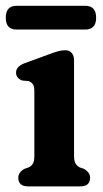

<svg xmlns="http://www.w3.org/2000/svg" viewBox="-26 -662 366 682"><path d="M237 -448.5V-109.5Q237 -89.5 242.5 -80.8Q248 -72 257 -67.5L271.5 -62.5Q294 -50.5 294 -30.5Q294 0 259 0H74Q39 0 39 -30.5Q39 -50.5 61.5 -62.5L76 -67.5Q85.5 -72 90.8 -80.8Q96 -89.5 96 -109.5V-338Q96 -356 90.5 -363.2Q85 -370.5 75.5 -374L52.5 -376Q31 -385 31 -404Q31 -426 61.5 -437.5L150.5 -470Q168 -476.5 180.5 -480Q193 -483.5 206.5 -483.5Q220.5 -483.5 228.8 -473.8Q237 -464 237 -448.5ZM-5.5 -599Q-5.5 -641.5 33 -641.5H276.5Q315.5 -641.5 315.5 -599Q315.5 -557 276.5 -557H33Q-5.5 -557 -5.5 -599Z"/></svg>

Font: Fraunces 9pt S100 SemiBold
Style: Regular
Weight: 600
Version: Version 1.000; ttfautohint (v1.8.3)